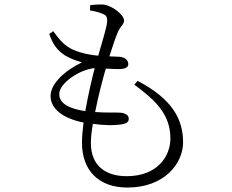

<svg xmlns="http://www.w3.org/2000/svg" viewBox="-20 -798 1040 862"><path d="M219 -658 201 -646C216 -602 235 -573 272 -549C300 -533 321 -526 348 -518C270 -481 207 -422 207 -367C207 -310 262 -266 355 -248C351 -215 348 -183 348 -157C348 -35 421 44 552 44C719 44 802 -65 802 -159C802 -266 750 -355 598 -435L583 -418C677 -348 745 -286 745 -176C745 -96 686 -7 549 -7C455 -7 388 -53 388 -156C388 -179 391 -208 397 -242C447 -235 488 -235 512 -238C549 -241 558 -250 558 -265C558 -281 543 -290 522 -292C501 -294 459 -291 407 -295C421 -365 440 -439 455 -490C480 -489 507 -487 520 -488C544 -489 556 -497 556 -510C556 -526 544 -540 518 -543L471 -545C488 -598 499 -631 511 -658C523 -683 537 -689 537 -706C537 -732 479 -778 436 -778C419 -778 401 -777 385 -775L384 -751C399 -749 422 -744 438 -737C457 -730 462 -724 461 -699C458 -671 439 -611 421 -548C385 -551 348 -558 310 -574C270 -591 246 -621 219 -658ZM363 -299C265 -314 246 -347 246 -376C246 -425 339 -487 405 -492C392 -441 375 -369 363 -299Z"/></svg>

Font: Noto Serif CJK TC Light
Style: Regular
Weight: 300
Designer: Ryoko NISHIZUKA 西塚涼子 (kana & ideographs); Frank Grießhammer (Latin, Greek & Cyrillic); Wenlong ZHANG 张文龙 (bopomofo); San
Foundry: Adobe
Version: Version 2.001;hotconv 1.1.0;makeotfexe 2.6.0